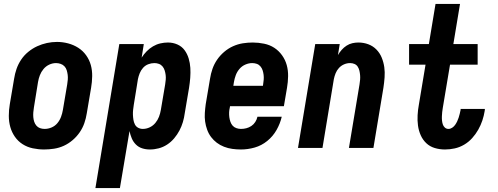

<svg xmlns="http://www.w3.org/2000/svg" viewBox="-20 -755 2540 980"><path d="M205 8Q176 8 147.5 2Q119 -4 95.5 -19Q72 -34 56 -57Q40 -80 32.5 -107Q25 -134 25 -164Q25 -194 30 -223L52 -353Q56 -379 64.5 -403.5Q73 -428 88 -450.5Q103 -473 124.5 -490.5Q146 -508 170 -519Q194 -530 219.5 -535.5Q245 -541 271 -541Q300 -541 328 -533.5Q356 -526 379.5 -511Q403 -496 419.5 -473Q436 -450 443.5 -423Q451 -396 450.5 -366Q450 -336 445 -307L423 -177Q419 -151 410.5 -126.5Q402 -102 387 -80Q372 -58 351 -40Q330 -22 306 -11Q282 0 256 4Q230 8 205 8ZM208 -97Q226 -97 243.5 -104.5Q261 -112 273 -126.5Q285 -141 291.5 -158.5Q298 -176 301 -194L323 -324Q325 -336 326 -348.5Q327 -361 325.5 -373Q324 -385 320.5 -396.5Q317 -408 309 -416.5Q301 -425 289.5 -429Q278 -433 266 -433Q248 -433 231 -425Q214 -417 202 -402.5Q190 -388 183.5 -371Q177 -354 174 -336L153 -206Q151 -194 150 -181.5Q149 -169 150 -157Q151 -145 154.5 -134Q158 -123 165.5 -114Q173 -105 184 -101Q195 -97 208 -97Z M467 205 589 -530H714L703 -461Q714 -478 728.5 -493Q743 -508 761 -518.5Q779 -529 798.5 -533.5Q818 -538 837 -538Q863 -538 885.5 -528Q908 -518 922 -499Q936 -480 943 -456.5Q950 -433 951.5 -408.5Q953 -384 951 -358Q949 -332 945 -307L923 -177Q920 -154 913.5 -132Q907 -110 896 -89Q885 -68 869 -49Q853 -30 833 -17Q813 -4 790.5 2Q768 8 745 8Q724 8 705.5 2Q687 -4 673.5 -17.5Q660 -31 652.5 -49Q645 -67 641 -86L592 205ZM709 -97Q727 -97 744 -105Q761 -113 773 -127.5Q785 -142 791.5 -159Q798 -176 801 -194L823 -324Q825 -336 826 -348.5Q827 -361 825.5 -372.5Q824 -384 820.5 -395.5Q817 -407 809.5 -416Q802 -425 791 -429Q780 -433 768 -433Q752 -433 736.5 -427Q721 -421 710 -408.5Q699 -396 693 -381Q687 -366 684 -351Q679 -318 673.5 -285.5Q668 -253 663 -221Q661 -208 659.5 -195Q658 -182 658.5 -169Q659 -156 661 -143.5Q663 -131 668.5 -120Q674 -109 685 -103Q696 -97 709 -97Z M1210 8Q1188 8 1166 5Q1144 2 1123.5 -6Q1103 -14 1086.5 -26.5Q1070 -39 1057.5 -55.5Q1045 -72 1037.5 -92.5Q1030 -113 1027 -134.5Q1024 -156 1025.5 -178.5Q1027 -201 1030 -223L1052 -353Q1056 -379 1064.5 -403.5Q1073 -428 1088 -450Q1103 -472 1124 -490Q1145 -508 1169.5 -519Q1194 -530 1219.5 -534Q1245 -538 1270 -538Q1299 -538 1328 -532Q1357 -526 1380 -511Q1403 -496 1419.5 -473Q1436 -450 1443.5 -423Q1451 -396 1450.5 -366Q1450 -336 1445 -307L1429 -213H1154L1153 -206Q1150 -194 1149.5 -181.5Q1149 -169 1150.5 -157Q1152 -145 1156 -133.5Q1160 -122 1167.5 -113.5Q1175 -105 1186.5 -101Q1198 -97 1210 -97Q1224 -97 1237.5 -100.5Q1251 -104 1263 -112Q1275 -120 1283 -132.5Q1291 -145 1294 -159H1418Q1410 -124 1391.5 -91.5Q1373 -59 1344 -35.5Q1315 -12 1280 -2Q1245 8 1210 8ZM1171 -317H1322L1323 -324Q1325 -336 1326 -348.5Q1327 -361 1325.5 -373Q1324 -385 1320.5 -396Q1317 -407 1309.5 -416Q1302 -425 1291 -429Q1280 -433 1267 -433Q1250 -433 1232.5 -425.5Q1215 -418 1202.5 -403.5Q1190 -389 1183.5 -371.5Q1177 -354 1174 -336Z M1501 0 1589 -530H1714L1705 -474Q1713 -488 1724 -500.5Q1735 -513 1749 -522Q1763 -531 1778.5 -534.5Q1794 -538 1809 -538Q1836 -538 1860 -529Q1884 -520 1901.5 -502Q1919 -484 1928.5 -460.5Q1938 -437 1941.5 -412Q1945 -387 1943 -360Q1941 -333 1937 -307L1886 0H1761L1815 -324Q1817 -336 1818 -348Q1819 -360 1818 -371.5Q1817 -383 1814.5 -394Q1812 -405 1806 -414.5Q1800 -424 1789.5 -428.5Q1779 -433 1767 -433Q1751 -433 1736 -426.5Q1721 -420 1710 -408Q1699 -396 1693 -381Q1687 -366 1684 -351L1626 0Z M2251 8Q2224 8 2199 0.5Q2174 -7 2156 -24Q2138 -41 2127.5 -64.5Q2117 -88 2113.5 -114Q2110 -140 2111.5 -167Q2113 -194 2118 -221L2152 -425H2068V-530H2169L2203 -735H2328L2294 -530H2418V-425H2277L2240 -204Q2238 -193 2237 -182.5Q2236 -172 2235.5 -161.5Q2235 -151 2236 -140.5Q2237 -130 2240 -120.5Q2243 -111 2250.5 -104Q2258 -97 2269 -97Q2279 -97 2288 -103Q2297 -109 2303 -117.5Q2309 -126 2313.5 -135.5Q2318 -145 2321 -154.5Q2324 -164 2326.5 -174Q2329 -184 2331 -194Q2331 -195 2331 -196.5Q2331 -198 2331 -199H2455Q2455 -197 2454.5 -194Q2454 -191 2454 -189Q2450 -164 2442 -140Q2434 -116 2421 -93Q2408 -70 2390 -50Q2372 -30 2349 -16.5Q2326 -3 2301 2.5Q2276 8 2251 8Z"/></svg>

Font: Iosevka Curly XBdObl
Style: Regular
Weight: 800
Italic angle: -9°
Monospace: yes
Designer: Belleve Invis
Foundry: Belleve Invis
Version: Version 11.1.0; ttfautohint (v1.8.3)